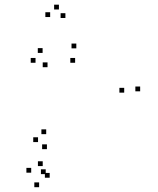

<svg xmlns="http://www.w3.org/2000/svg" viewBox="-20 -758 660 800"><path d="M564 -377.5V-397.5H544V-377.5ZM298 -556.5V-576.5H278V-556.5ZM157.5 -537.5V-557.5H137.5V-537.5ZM128 -496.5V-516.5H108V-496.5ZM178 -478V-498H158V-478ZM293 -496.5V-516.5H273V-496.5ZM497.5 -372V-392H477.5V-372ZM172.5 -199V-219H152.5V-199ZM138.5 -166V-186H118.5V-166ZM175.5 -136.5V-156.5H155.5V-136.5ZM187 -17.5V-37.5H167V-17.5ZM158 -66V-86H138V-66ZM170.5 -32.5V-52.5H150.5V-32.5ZM252.5 -683V-703H232.5V-683ZM225.5 -718.5V-738.5H205.5V-718.5ZM189 -687V-707H169V-687ZM110 -38.5V-58.5H90V-38.5ZM143 22V2H123V22Z"/></svg>

Font: Monaspace Radon Dots Var
Style: Regular
Weight: 400
Designer: Riley Cran and the Lettermatic Team
Version: Version 1.100 (Monaspace Radon Dots)